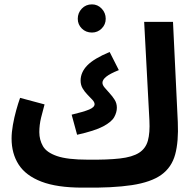

<svg xmlns="http://www.w3.org/2000/svg" viewBox="-20 -838 888 879"><path d="M357 21Q241 21 169.5 -6.5Q98 -34 65.5 -84.5Q33 -135 33 -204Q33 -232 39 -266Q45 -300 54 -332.5Q63 -365 72 -390L184 -360Q176 -332 168 -299Q160 -266 160 -233Q160 -198 176.5 -169Q193 -140 241 -123.5Q289 -107 382 -107Q472 -106 529 -112.5Q586 -119 616.5 -138.5Q647 -158 657 -194Q667 -230 664 -287L640 -738H772L794 -279Q798 -190 782 -131Q766 -72 719 -38Q672 -4 584 9.5Q496 23 357 21ZM333 -221 308 -313Q363 -326 388 -336.5Q413 -347 413 -361Q413 -370 403.5 -380.5Q394 -391 381 -404Q368 -417 358.5 -433Q349 -449 349 -469Q349 -507 379.5 -538.5Q410 -570 482 -600L524 -517Q484 -501 466.5 -487Q449 -473 449 -459Q449 -449 459 -437Q469 -425 482 -411Q495 -397 505 -381Q515 -365 515 -345Q515 -324 503 -302Q491 -280 452.5 -259.5Q414 -239 333 -221ZM401 -689Q373 -689 354.5 -707.5Q336 -726 336 -752Q336 -779 354.5 -798.5Q373 -818 401 -818Q427 -818 445.5 -798.5Q464 -779 464 -752Q464 -726 445.5 -707.5Q427 -689 401 -689Z"/></svg>

Font: Noto Sans Arabic ExtCond
Style: Bold
Weight: 700
Width: 2
Designer: Monotype Design Team, Nadine Chahine, Nizar Qandah and Khaled Hosny
Foundry: Monotype Imaging Inc.
Version: Version 2.012; ttfautohint (v1.8.4.7-5d5b)